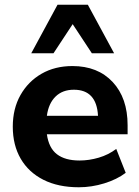

<svg xmlns="http://www.w3.org/2000/svg" viewBox="-20 -780 589 811"><path d="M313 11Q226 11 163.5 -20.5Q101 -52 67.5 -109.5Q34 -167 34 -245Q34 -321 66.5 -378.5Q99 -436 155.5 -468.5Q212 -501 286 -501Q393 -501 456 -433.5Q519 -366 519 -251V-213H178Q186 -155 220.5 -128.5Q255 -102 316 -102Q356 -102 397 -114Q438 -126 471 -151L511 -50Q474 -22 420.5 -5.5Q367 11 313 11ZM292 -401Q244 -401 214.5 -372Q185 -343 178 -291H394Q388 -401 292 -401ZM112 -555 223 -760H351L462 -555H368L287 -678L206 -555Z"/></svg>

Font: Nunito Sans ExtraBold
Style: Regular
Weight: 800
Designer: Vernon Adams
Foundry: Vernon Adams
Version: Version 3.101; ttfautohint (v1.8.4.7-5d5b);gftools[0.9.27]